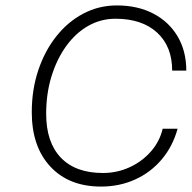

<svg xmlns="http://www.w3.org/2000/svg" viewBox="-20 -679 706 707"><path d="M97 -266Q97 -349 121 -420.5Q145 -492 187.5 -545.5Q230 -599 287 -629Q344 -659 410 -659Q487 -659 544.5 -629Q602 -599 634 -545Q666 -491 666 -419H614Q614 -508 558.5 -559Q503 -610 405 -610Q351 -610 304.5 -583.5Q258 -557 223.5 -509Q189 -461 169.5 -397.5Q150 -334 150 -260Q150 -155 204 -98.5Q258 -42 359 -42Q411 -42 457 -63Q503 -84 535.5 -121Q568 -158 579 -205H634Q616 -140 575.5 -92Q535 -44 477.5 -18Q420 8 352 8Q234 8 165.5 -65.5Q97 -139 97 -266Z"/></svg>

Font: Overused Grotesk Light
Style: Italic
Weight: 300
Italic angle: -10°
Version: Version 0.003